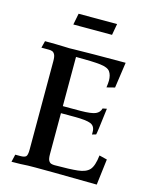

<svg xmlns="http://www.w3.org/2000/svg" viewBox="-112 -813 699 887"><g transform="rotate(15 237.0 -369.5)"><path d="M437.5 0.5Q389.6 0.5 230.5 -2L143.6 -2.4Q113.3 -2.4 108.4 -2Q75.2 0.5 29.8 0.5L38.1 -35.6H63Q81.5 -35.6 88.9 -42Q96.2 -48.3 96.2 -76.2V-498.5Q96.2 -520.5 91.1 -530Q85.9 -539.6 78.4 -542Q70.8 -544.4 63 -544.4H26.9L35.2 -577.6Q91.3 -577.6 124.5 -576.2Q135.3 -575.2 152.8 -575.2L171.9 -575.7Q248 -577.6 420.9 -577.6L403.3 -454.6L364.7 -444.8Q367.7 -466.3 367.7 -478Q367.7 -504.4 356.4 -520.3Q345.2 -536.1 308.6 -540.3Q272 -544.4 192.4 -544.4V-309.1H277.8Q329.1 -309.6 348.4 -318.1Q367.7 -326.7 372.6 -346.2L392.1 -350.1Q377.4 -227.5 375 -222.7L356.4 -217.3V-230Q356.4 -257.3 335.2 -266.4Q314 -275.4 257.3 -275.4H192.4V-79.6Q192.4 -57.6 197.5 -48.8Q202.6 -40 210 -37.8Q217.3 -35.6 226.1 -35.6Q298.3 -35.6 336.7 -39.8Q375 -43.9 392.1 -62.7Q409.2 -81.5 415 -132.8L452.6 -123.5ZM326.7 -686H141.6L152.3 -740.2H336.4Z"/></g></svg>

Font: Quaaykop
Style: Medium
Weight: 500
Designer: Tup Wanders
Foundry: Free font, DO NOT SELL
Version: Version 1.00;July 31, 2023;FontCreator 11.5.0.2430 64-bit